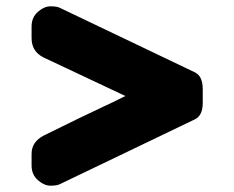

<svg xmlns="http://www.w3.org/2000/svg" viewBox="-20 -658 742 608"><path d="M622 -376V-332Q622 -292 597 -280L170 -75Q160 -70 140 -70Q120 -70 100 -87.5Q80 -105 80 -134V-171Q80 -209 119 -229Q137 -238 174 -256Q211 -274 229 -283L311 -322Q333 -332 377 -354L118 -476Q80 -495 80 -537V-574Q80 -603 100 -620.5Q120 -638 140 -638Q160 -638 170 -633L597 -429Q622 -417 622 -376Z"/></svg>

Font: Chango
Style: Regular
Weight: 400
Designer: Manuel Lupez
Foundry: Fontstage
Version: Version 1.001